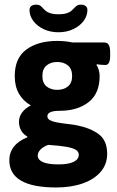

<svg xmlns="http://www.w3.org/2000/svg" viewBox="-20 -641 514 845"><path d="M21 0ZM21 64Q21 30.3 41.3 4.4Q61.5 -21.5 100.1 -36.6L100.6 -40Q83 -49.3 73.2 -66.4Q63.5 -83.5 63.5 -105Q63.5 -127 76.9 -145.5Q90.3 -164.1 115.7 -177.2Q82.5 -195.8 63.7 -228Q44.9 -260.3 44.9 -306.6Q44.9 -385.7 96.4 -423.3Q147.9 -460.9 231.9 -460.9Q267.1 -460.9 298.8 -454.1H438.5Q452.1 -454.1 458.5 -443.6Q464.8 -433.1 464.8 -410.6V-396Q464.8 -355 443.8 -355Q436.5 -355 424.1 -356Q411.6 -356.9 406.2 -358.4L404.8 -355Q410.6 -347.2 414.6 -333.3Q418.5 -319.3 418.5 -306.6Q418.5 -229 369.6 -191.2Q320.8 -153.3 241.7 -153.3Q188.5 -153.3 188.5 -129.4Q188.5 -118.7 199.2 -112.5Q210 -106.4 226.8 -103Q243.7 -99.6 274.9 -95.7Q297.4 -93.3 316.9 -89.8Q378.4 -77.6 415 -50Q451.7 -22.5 451.7 36.6Q451.7 81.1 423.8 114.3Q396 147.5 345.2 165.8Q294.4 184.1 227.5 184.1Q21 184.1 21 64ZM297.4 -306.6Q297.4 -337.4 279.1 -352.8Q260.7 -368.2 231.9 -368.2Q203.1 -368.2 184.8 -352.8Q166.5 -337.4 166.5 -306.6Q166.5 -275.9 184.8 -260.7Q203.1 -245.6 231.9 -245.6Q260.7 -245.6 279.1 -260.7Q297.4 -275.9 297.4 -306.6ZM326.7 40Q326.7 26.4 313.7 18.3Q300.8 10.3 272.2 5.1Q243.7 0 192.4 -3.4Q170.4 4.4 158.2 17.1Q146 29.8 146 43.5Q146 62 168.5 72.3Q190.9 82.5 237.3 82.5Q281.2 82.5 304 71.3Q326.7 60.1 326.7 40ZM109.9 -596.7Q109.9 -608.4 117.7 -614.5Q125.5 -620.6 140.1 -620.6Q149.9 -620.6 155.8 -616.9Q161.6 -613.3 168.9 -605Q177.2 -596.2 184.1 -591.1Q190.9 -585.9 203.9 -582Q216.8 -578.1 237.3 -578.1Q258.8 -578.1 272.2 -582.3Q285.6 -586.4 292 -591.6Q298.3 -596.7 307.6 -606.4Q314 -613.8 319.6 -617.2Q325.2 -620.6 335 -620.6Q349.1 -620.6 356.9 -614.5Q364.7 -608.4 364.7 -596.7Q364.7 -571.8 348.4 -549.3Q332 -526.9 302.7 -512.9Q273.4 -499 237.3 -499Q200.7 -499 171.6 -512.9Q142.6 -526.9 126.2 -549.3Q109.9 -571.8 109.9 -596.7Z"/></svg>

Font: Jaldi
Style: Bold
Weight: 400
Designer: Pablo Cosgaya and Nicolas Silva
Foundry: Omnibus-Type
Version: Version 1.007